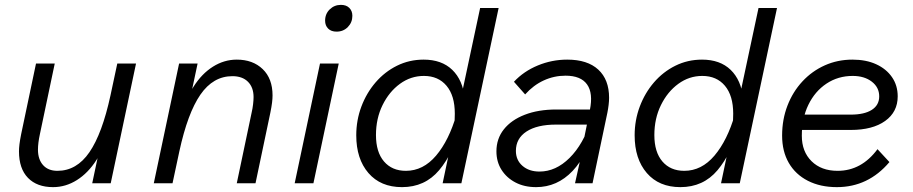

<svg xmlns="http://www.w3.org/2000/svg" viewBox="-20 -753 3753 789"><path d="M435 0H359L391 -151L426 -221Q410 -148 376 -95Q342 -42 296 -13Q250 16 198 16Q132 16 95 -22Q58 -60 58 -131Q58 -144 60 -160.5Q62 -177 67 -202L128 -492H205L144 -202Q136 -165 136 -138Q136 -98 157 -74.5Q178 -51 216 -51Q295 -51 347.5 -127.5Q400 -204 434 -361L462 -492H539Z M612 0 716 -492H792L760 -341L725 -271Q742 -344 775.5 -397Q809 -450 855 -479Q901 -508 953 -508Q1019 -508 1059.5 -469Q1100 -430 1100 -361Q1100 -348 1098 -331.5Q1096 -315 1091 -290L1030 0H953L1014 -290Q1018 -307 1020 -324.5Q1022 -342 1022 -354Q1022 -394 999 -417Q976 -440 935 -440Q856 -440 803.5 -364Q751 -288 717 -131L689 0Z M1191 0 1295 -492H1372L1268 0ZM1316 -668Q1316 -696 1335 -714.5Q1354 -733 1381 -733Q1403 -733 1415.5 -720.5Q1428 -708 1428 -688Q1428 -661 1409.5 -642Q1391 -623 1363 -623Q1341 -623 1328.5 -635.5Q1316 -648 1316 -668Z M1799 0 1839 -190Q1844 -216 1846.5 -238.5Q1849 -261 1849 -286Q1849 -360 1815 -400.5Q1781 -441 1722 -441Q1668 -441 1623.5 -408.5Q1579 -376 1552 -321Q1525 -266 1525 -198Q1525 -128 1558 -89.5Q1591 -51 1648 -51Q1719 -51 1772 -113.5Q1825 -176 1856 -283L1877 -245Q1843 -123 1784.5 -53.5Q1726 16 1632 16Q1544 16 1494 -42Q1444 -100 1444 -197Q1444 -259 1465 -315Q1486 -371 1523.5 -414.5Q1561 -458 1611.5 -483Q1662 -508 1721 -508Q1795 -508 1838.5 -466Q1882 -424 1890 -348L1870 -331L1953 -720H2029L1876 0Z M2343 0 2365 -99 2366 -114 2404 -301Q2418 -370 2392.5 -406Q2367 -442 2304 -442Q2257 -442 2214.5 -422.5Q2172 -403 2138 -365L2092 -417Q2132 -460 2190 -484Q2248 -508 2311 -508Q2394 -508 2438.5 -467Q2483 -426 2483 -351Q2483 -338 2481 -321.5Q2479 -305 2476 -290L2415 0ZM2266 -303H2418L2402 -241H2265Q2187 -241 2143.5 -212.5Q2100 -184 2100 -133Q2100 -95 2127 -71.5Q2154 -48 2197 -48Q2264 -48 2320.5 -104Q2377 -160 2409 -259L2427 -242Q2396 -117 2333 -50.5Q2270 16 2183 16Q2135 16 2098.5 -3Q2062 -22 2041 -55Q2020 -88 2020 -131Q2020 -183 2050.5 -221.5Q2081 -260 2136.5 -281.5Q2192 -303 2266 -303Z M2943 0 2983 -190Q2988 -216 2990.5 -238.5Q2993 -261 2993 -286Q2993 -360 2959 -400.5Q2925 -441 2866 -441Q2812 -441 2767.5 -408.5Q2723 -376 2696 -321Q2669 -266 2669 -198Q2669 -128 2702 -89.5Q2735 -51 2792 -51Q2863 -51 2916 -113.5Q2969 -176 3000 -283L3021 -245Q2987 -123 2928.5 -53.5Q2870 16 2776 16Q2688 16 2638 -42Q2588 -100 2588 -197Q2588 -259 2609 -315Q2630 -371 2667.5 -414.5Q2705 -458 2755.5 -483Q2806 -508 2865 -508Q2939 -508 2982.5 -466Q3026 -424 3034 -348L3014 -331L3097 -720H3173L3020 0Z M3260 -219V-282H3476Q3532 -282 3562.5 -301.5Q3593 -321 3593 -357Q3593 -394 3562.5 -417.5Q3532 -441 3484 -441Q3424 -441 3376.5 -409.5Q3329 -378 3302 -322.5Q3275 -267 3275 -195Q3275 -130 3315 -90.5Q3355 -51 3422 -51Q3520 -51 3586 -140L3635 -87Q3548 16 3419 16Q3351 16 3300 -10Q3249 -36 3221.5 -83.5Q3194 -131 3194 -196Q3194 -262 3216 -319Q3238 -376 3277.5 -418.5Q3317 -461 3369.5 -484.5Q3422 -508 3483 -508Q3539 -508 3580.5 -489Q3622 -470 3645.5 -436Q3669 -402 3669 -357Q3669 -293 3617.5 -256Q3566 -219 3476 -219Z"/></svg>

Font: Wix Madefor Text
Style: Italic
Weight: 400
Italic angle: -12°
Designer: Dalton Maag Ltd
Foundry: Dalton Maag Ltd
Version: Version 3.100